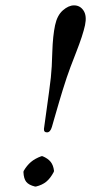

<svg xmlns="http://www.w3.org/2000/svg" viewBox="-20 -678 336 708"><path d="M252.9 -658.2Q275.4 -658.2 288.1 -638.9Q300.8 -619.6 293.5 -585Q285.6 -548.3 261 -485.6Q236.3 -422.9 226.1 -392.1Q210.4 -344.7 198.2 -302.7L179.2 -237.3Q172.9 -213.9 171.4 -210Q165.5 -189.9 153.3 -189.9Q141.1 -189.9 142.1 -203.1Q142.1 -205.1 152.1 -275.4Q162.1 -345.7 167.5 -392.1Q171.4 -427.2 172.9 -486.8Q174.8 -546.4 183.1 -585Q190.9 -621.6 211.9 -639.9Q232.9 -658.2 252.9 -658.2ZM66.4 -43.9 67.4 -47.9Q79.1 -67.9 94 -80.6Q108.9 -93.3 132.8 -102.1H136.7Q156.7 -93.8 166.7 -81.3Q176.8 -68.8 179.2 -47.9L178.2 -43.9Q165.5 -20 150.4 -7.8Q135.3 4.4 112.8 9.8H108.9Q86.4 4.4 76.9 -7.3Q67.4 -19 66.4 -43.9Z"/></svg>

Font: Linux Biolinum G
Style: Italic
Weight: 400
Italic angle: -12°
Designer: Philipp H. Poll
Foundry: Philipp H. Poll
Version: Version 0.5.1